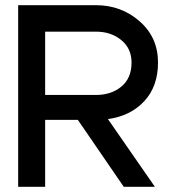

<svg xmlns="http://www.w3.org/2000/svg" viewBox="-20 -720 659 740"><path d="M154 0H50V-700H350Q447 -700 518 -638Q589 -576 589 -479Q589 -387 536 -330Q483 -273 396 -261L577 0H457L280 -258H154ZM350 -354Q409 -354 448 -386.5Q487 -419 487 -479Q487 -533 447.5 -565.5Q408 -598 350 -598H154V-354Z"/></svg>

Font: Edgecutting Lite Sharp
Style: Medium
Weight: 500
Designer: RandomMaerks (Nguyen Gia Bao)
Version: Version 1.0